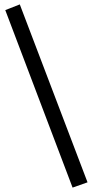

<svg xmlns="http://www.w3.org/2000/svg" viewBox="-20 -727 428 873"><path d="M310 126 4 -681 70 -707 378 102Z"/></svg>

Font: Eczar
Style: Regular
Weight: 400
Designer: Vaibhav Singh
Foundry: Rosetta Type Foundry
Version: Version 2.000